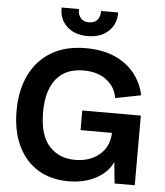

<svg xmlns="http://www.w3.org/2000/svg" viewBox="-62 -1006 919 1071"><g transform="rotate(5 397.5 -471.0)"><path d="M361 10Q261 10 189 -34.5Q117 -79 78 -161.5Q39 -244 39 -357Q39 -472 80.5 -557.5Q122 -643 201 -690.5Q280 -738 395 -738Q486 -738 554.5 -708.5Q623 -679 666 -626Q709 -573 724 -503L581 -475Q570 -538 520 -575.5Q470 -613 393 -613Q291 -613 239 -547.5Q187 -482 187 -363Q187 -234 242 -173Q297 -112 388 -112Q470 -112 523.5 -157Q577 -202 580 -280H404V-390H732V0H619L607 -119Q580 -60 514.5 -25Q449 10 361 10ZM397 -806Q325 -806 281.5 -846Q238 -886 239 -952H336Q336 -919 352.5 -901Q369 -883 397 -883Q429 -883 445 -902Q461 -921 460 -952H556Q557 -887 513.5 -846.5Q470 -806 397 -806Z"/></g></svg>

Font: BDO Grotesk DemiBold
Style: Regular
Weight: 600
Designer: Deni Anggara
Foundry: Lokal Container
Version: Version 2.000